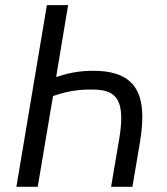

<svg xmlns="http://www.w3.org/2000/svg" viewBox="-20 -718 640 738"><path d="M43 0H125L183.9 -349.1C228 -364 271 -373.9 328.8 -373.9C398.1 -373.9 446 -360.1 446 -263.8C446 -240.1 442.8 -212 438.9 -187.9L407 0H489L518.1 -171.9C523.1 -203.8 527 -236.9 527 -269.2C527 -382.1 476.9 -446 338.1 -446C285.9 -446 241.1 -437.1 199.9 -422.9H196L241.8 -698.2H160.2Z"/></svg>

Font: Margiela Mono Italic Italic
Style: Regular
Weight: 400
Designer: Mike Abbink, Paul van der Laan, Pieter van Rosmalen
Foundry: Bold Monday
Version: Version 2.003 2021